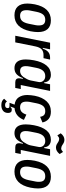

<svg xmlns="http://www.w3.org/2000/svg" viewBox="923 -1697 982 2868"><g transform="rotate(90 1414.0 -263.0)"><path d="M208 12Q122 12 77.5 -37Q33 -86 33 -180Q33 -203 36 -233.5Q39 -264 45 -293Q95 -532 284 -532Q370 -532 414.5 -483Q459 -434 459 -340Q459 -317 456 -286.5Q453 -256 447 -227Q397 12 208 12ZM216 -72Q266 -72 293.5 -103Q321 -134 335 -201L356 -306Q358 -317 359 -329Q360 -341 360 -352Q360 -403 339 -425.5Q318 -448 276 -448Q226 -448 198.5 -417Q171 -386 157 -319L136 -214Q134 -203 133 -191Q132 -179 132 -168Q132 -117 153 -94.5Q174 -72 216 -72Z M514 0 618 -520H717L695 -411H707Q724 -464 756 -492Q788 -520 841 -520H870L849 -422H803Q747 -422 716.5 -393Q686 -364 673 -300L613 0Z M1212 0Q1149 0 1149 -56Q1149 -69 1153 -88L1158 -114H1147Q1123 -51 1088 -19.5Q1053 12 997 12Q934 12 901 -31Q868 -74 868 -156Q868 -185 871.5 -218Q875 -251 881 -281Q904 -401 958 -466.5Q1012 -532 1098 -532Q1146 -532 1176.5 -506Q1207 -480 1210 -432H1222L1239 -520H1338L1250 -82H1310L1294 0ZM1042 -72Q1095 -72 1131 -123Q1148 -148 1162.5 -176.5Q1177 -205 1182 -231L1205 -349Q1209 -368 1204.5 -385.5Q1200 -403 1188.5 -417Q1177 -431 1159 -439.5Q1141 -448 1118 -448Q1067 -448 1037 -415Q1007 -382 994 -317L975 -221Q971 -204 969.5 -185.5Q968 -167 968 -156Q968 -72 1042 -72Z M1647 -532Q1719 -532 1758.5 -497Q1798 -462 1809 -406L1725 -371Q1718 -412 1698 -430Q1678 -448 1640 -448Q1592 -448 1564.5 -417Q1537 -386 1523 -319L1502 -214Q1500 -203 1499 -190.5Q1498 -178 1498 -167Q1498 -117 1519.5 -94.5Q1541 -72 1582 -72Q1624 -72 1649.5 -94Q1675 -116 1692 -166L1771 -129Q1745 -64 1700.5 -29Q1656 6 1594 11L1572 71H1580Q1585 63 1594.5 57.5Q1604 52 1620 52Q1667 52 1667 107Q1667 157 1634.5 182.5Q1602 208 1550 208Q1512 208 1489 195.5Q1466 183 1455 166L1496 124Q1503 135 1515 143.5Q1527 152 1550 152Q1573 152 1584 141.5Q1595 131 1595 113Q1595 98 1586.5 92Q1578 86 1555 86H1515L1543 10Q1468 0 1433.5 -52Q1399 -104 1399 -180Q1399 -205 1402.5 -235.5Q1406 -266 1411 -293Q1434 -405 1493.5 -468.5Q1553 -532 1647 -532Z M2182 0Q2119 0 2119 -56Q2119 -69 2123 -88L2128 -114H2117Q2093 -51 2058 -19.5Q2023 12 1967 12Q1904 12 1871 -31Q1838 -74 1838 -156Q1838 -185 1841.5 -218Q1845 -251 1851 -281Q1874 -401 1928 -466.5Q1982 -532 2068 -532Q2116 -532 2146.5 -506Q2177 -480 2180 -432H2192L2209 -520H2308L2220 -82H2280L2264 0ZM2012 -72Q2065 -72 2101 -123Q2118 -148 2132.5 -176.5Q2147 -205 2152 -231L2175 -349Q2179 -368 2174.5 -385.5Q2170 -403 2158.5 -417Q2147 -431 2129 -439.5Q2111 -448 2088 -448Q2037 -448 2007 -415Q1977 -382 1964 -317L1945 -221Q1941 -204 1939.5 -185.5Q1938 -167 1938 -156Q1938 -72 2012 -72ZM2185 -608Q2168 -608 2152 -613Q2136 -618 2116 -632Q2095 -646 2081 -651Q2067 -656 2056 -656Q2042 -656 2031.5 -650.5Q2021 -645 2002 -629L1971 -679Q2014 -734 2067 -734Q2084 -734 2100 -729Q2116 -724 2136 -710Q2157 -696 2171 -691Q2185 -686 2196 -686Q2210 -686 2220.5 -691.5Q2231 -697 2250 -713L2281 -663Q2238 -608 2185 -608Z M2544 12Q2458 12 2413.5 -37Q2369 -86 2369 -180Q2369 -203 2372 -233.5Q2375 -264 2381 -293Q2431 -532 2620 -532Q2706 -532 2750.5 -483Q2795 -434 2795 -340Q2795 -317 2792 -286.5Q2789 -256 2783 -227Q2733 12 2544 12ZM2552 -72Q2602 -72 2629.5 -103Q2657 -134 2671 -201L2692 -306Q2694 -317 2695 -329Q2696 -341 2696 -352Q2696 -403 2675 -425.5Q2654 -448 2612 -448Q2562 -448 2534.5 -417Q2507 -386 2493 -319L2472 -214Q2470 -203 2469 -191Q2468 -179 2468 -168Q2468 -117 2489 -94.5Q2510 -72 2552 -72Z"/></g></svg>

Font: IBM Plex Sans Cond Medm
Style: Italic
Weight: 500
Width: 3
Italic angle: -11°
Designer: Mike Abbink, Paul van der Laan, Pieter van Rosmalen
Foundry: Bold Monday
Version: Version 1.3